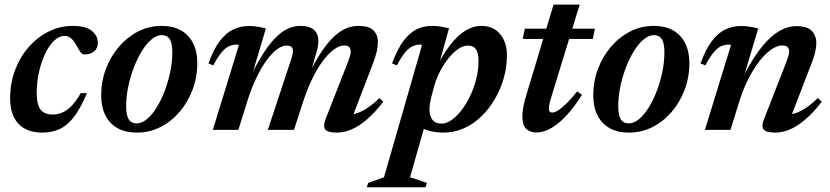

<svg xmlns="http://www.w3.org/2000/svg" viewBox="-20 -564 3606 834"><path d="M261 -408Q236.5 -408 214.5 -386.8Q192.5 -365.5 175.8 -330Q159 -294.5 149.2 -250.2Q139.5 -206 139.5 -160Q139.5 -109.5 156.2 -88Q173 -66.5 208.5 -66.5Q230.5 -66.5 250.8 -75.2Q271 -84 291 -104.2Q311 -124.5 330.5 -159.5H357.5Q330 -93 301 -55.8Q272 -18.5 238.5 -3.2Q205 12 164 12Q96 12 60 -26.5Q24 -65 24 -136.5Q24 -203.5 45.8 -260.5Q67.5 -317.5 105.5 -360.5Q143.5 -403.5 192.5 -427.5Q241.5 -451.5 295.5 -451.5Q352.5 -451.5 378.8 -430Q405 -408.5 405 -378.5Q405 -354.5 389 -341Q373 -327.5 347 -327.5Q338.5 -327 330.2 -337Q322 -347 312 -367Q301.5 -386.5 289 -397.2Q276.5 -408 261 -408Z M682 -451.5Q732 -451.5 766.5 -431.8Q801 -412 819 -375.8Q837 -339.5 837 -289.5Q837 -229 816.5 -174.5Q796 -120 760 -78Q724 -36 676.8 -12Q629.5 12 574.5 12Q525 12 490.2 -7.5Q455.5 -27 437.5 -63.5Q419.5 -100 419.5 -149.5Q419.5 -210.5 440 -264.8Q460.5 -319 496.5 -361Q532.5 -403 579.8 -427.2Q627 -451.5 682 -451.5ZM574 -28Q596 -28 618.2 -46.5Q640.5 -65 660.2 -96.8Q680 -128.5 695.2 -168.5Q710.5 -208.5 719.5 -251.8Q728.5 -295 728.5 -336Q728.5 -376.5 717.2 -394Q706 -411.5 682.5 -411.5Q660.5 -411.5 638.2 -392.8Q616 -374 596.2 -342.2Q576.5 -310.5 561.2 -270.5Q546 -230.5 537 -187.2Q528 -144 528 -103Q528 -63 539.2 -45.5Q550.5 -28 574 -28Z M1503.5 -37 1490.5 -65.5Q1511 -65.5 1532.8 -73Q1554.5 -80.5 1578.5 -96.8Q1602.5 -113 1628.5 -138L1645 -122Q1607 -73 1572.2 -43.8Q1537.5 -14.5 1505.8 -1.2Q1474 12 1443.5 12Q1404.5 12 1393.2 -1.2Q1382 -14.5 1394 -46L1490.5 -292.5Q1497.5 -311 1500.5 -321.8Q1503.5 -332.5 1503.5 -341Q1503.5 -352.5 1496.8 -359.5Q1490 -366.5 1474 -366.5Q1455.5 -366.5 1433.2 -351Q1411 -335.5 1387.5 -305.8Q1364 -276 1341.5 -232.2Q1319 -188.5 1300 -132.5L1257 0H1143.5L1242 -298Q1246 -309.5 1248.2 -317.8Q1250.5 -326 1251.5 -332Q1252.5 -338 1252.5 -342.5Q1252.5 -354.5 1245.8 -360.2Q1239 -366 1224 -366Q1205 -366 1182.8 -349.5Q1160.5 -333 1137.5 -301.2Q1114.5 -269.5 1093 -224.5Q1071.5 -179.5 1054 -123.5L1015.5 0H904.5L1017.5 -367.5Q1016 -368.5 1014.2 -369.5Q1012.5 -370.5 1009.5 -370.5Q991.5 -370.5 975.5 -363.5Q959.5 -356.5 943 -337.2Q926.5 -318 906.5 -280L885.5 -288.5Q908 -351 935 -386.2Q962 -421.5 993.5 -436.2Q1025 -451 1059.5 -451Q1074 -451 1085.8 -449.8Q1097.5 -448.5 1109.5 -446.2Q1121.5 -444 1135 -440.5L1070.5 -224L1067 -229.5Q1099.5 -295.5 1128.2 -338.8Q1157 -382 1183.5 -406.8Q1210 -431.5 1235 -441.5Q1260 -451.5 1284.5 -451.5Q1325.5 -451.5 1344.2 -434Q1363 -416.5 1363 -386Q1363 -372 1359.2 -354.2Q1355.5 -336.5 1348 -313.5L1324 -231H1316Q1347 -295 1375.5 -337.5Q1404 -380 1430.8 -405Q1457.5 -430 1483.8 -440.8Q1510 -451.5 1536.5 -451.5Q1583 -451.5 1602.2 -432Q1621.5 -412.5 1621.5 -381.5Q1621.5 -363.5 1616.5 -340.5Q1611.5 -317.5 1599.5 -286.5Z M1854.5 -147Q1849.5 -126.5 1847.5 -112.2Q1845.5 -98 1845.5 -88Q1845.5 -61 1858.2 -44Q1871 -27 1899 -27Q1919 -27 1941.2 -42.5Q1963.5 -58 1984.2 -84.8Q2005 -111.5 2021.8 -146.2Q2038.5 -181 2048.5 -220.2Q2058.5 -259.5 2058.5 -299Q2058.5 -333 2047.8 -349.5Q2037 -366 2011.5 -366Q1995.5 -366 1978 -356Q1960.5 -346 1943.5 -328.5Q1926.5 -311 1911.2 -288.2Q1896 -265.5 1884.5 -240.2Q1873 -215 1866 -190ZM1776.5 -42 1831.5 -41 1761 206 1834.5 230.5 1828 249.5H1573L1579.5 230.5L1648 206L1813 -367.5Q1812.5 -368.5 1811.2 -369.5Q1810 -370.5 1807.5 -370.5Q1789.5 -370.5 1773.2 -363.5Q1757 -356.5 1740.5 -337.2Q1724 -318 1704 -280L1683 -288.5Q1706 -351 1732.8 -386.5Q1759.5 -422 1790.2 -436.8Q1821 -451.5 1855 -451.5Q1876 -451.5 1893 -448.8Q1910 -446 1930.5 -441.5L1878.5 -254.5L1870 -260.5Q1903.5 -328 1936.8 -370.2Q1970 -412.5 2003.5 -432Q2037 -451.5 2070 -451.5Q2123 -451.5 2152.5 -415.8Q2182 -380 2182 -324.5Q2182 -274.5 2168.5 -226Q2155 -177.5 2130 -134.5Q2105 -91.5 2071 -58.5Q2037 -25.5 1995.2 -6.8Q1953.5 12 1906.5 12Q1862 12 1827 -1.5Q1792 -15 1776.5 -42Z M2250.5 -395 2260 -439.5H2564L2555 -395ZM2378 -153.5Q2372 -135 2369 -123.5Q2366 -112 2365 -104.8Q2364 -97.5 2364 -92.5Q2364 -83.5 2368 -79.2Q2372 -75 2378.5 -75Q2389 -75 2405 -85Q2421 -95 2441.8 -115.5Q2462.5 -136 2487 -167L2508 -152Q2480.5 -108.5 2454 -77.5Q2427.5 -46.5 2402.5 -26.8Q2377.5 -7 2354.5 2.2Q2331.5 11.5 2310 11.5Q2283 11.5 2266 -4Q2249 -19.5 2249 -59Q2249 -75 2253.2 -99.2Q2257.5 -123.5 2267.5 -155.5L2384.5 -544H2498Z M2819.5 -451.5Q2869.5 -451.5 2904 -431.8Q2938.5 -412 2956.5 -375.8Q2974.5 -339.5 2974.5 -289.5Q2974.5 -229 2954 -174.5Q2933.5 -120 2897.5 -78Q2861.5 -36 2814.2 -12Q2767 12 2712 12Q2662.5 12 2627.8 -7.5Q2593 -27 2575 -63.5Q2557 -100 2557 -149.5Q2557 -210.5 2577.5 -264.8Q2598 -319 2634 -361Q2670 -403 2717.2 -427.2Q2764.5 -451.5 2819.5 -451.5ZM2711.5 -28Q2733.5 -28 2755.8 -46.5Q2778 -65 2797.8 -96.8Q2817.5 -128.5 2832.8 -168.5Q2848 -208.5 2857 -251.8Q2866 -295 2866 -336Q2866 -376.5 2854.8 -394Q2843.5 -411.5 2820 -411.5Q2798 -411.5 2775.8 -392.8Q2753.5 -374 2733.8 -342.2Q2714 -310.5 2698.8 -270.5Q2683.5 -230.5 2674.5 -187.2Q2665.5 -144 2665.5 -103Q2665.5 -63 2676.8 -45.5Q2688 -28 2711.5 -28Z M3044 -280 3023 -288.5Q3045.5 -351 3072.5 -386.2Q3099.5 -421.5 3131 -436.2Q3162.5 -451 3197 -451Q3211.5 -451 3223.5 -449.8Q3235.5 -448.5 3247.5 -446.2Q3259.5 -444 3273.5 -440.5L3206.5 -216L3203 -220.5Q3232 -278.5 3261 -321.8Q3290 -365 3319.2 -393.5Q3348.5 -422 3378.2 -436.2Q3408 -450.5 3438.5 -450.5Q3486.5 -450.5 3506.2 -429.8Q3526 -409 3526 -376.5Q3526 -359.5 3520.8 -337.2Q3515.5 -315 3504.5 -287L3408 -37L3395 -65.5Q3415.5 -65.5 3437 -73Q3458.5 -80.5 3482.5 -96.8Q3506.5 -113 3533 -138L3549.5 -122Q3511.5 -73 3476.8 -43.8Q3442 -14.5 3410 -1.2Q3378 12 3348 12Q3308.5 12 3297.2 -1.2Q3286 -14.5 3298.5 -46L3394.5 -291.5Q3401.5 -310 3404.8 -321.2Q3408 -332.5 3408 -341Q3408 -352.5 3401 -359.5Q3394 -366.5 3376.5 -366.5Q3356 -366.5 3331 -349.5Q3306 -332.5 3280.5 -300.5Q3255 -268.5 3231.8 -223.5Q3208.5 -178.5 3191.5 -123.5L3153 0H3042L3155 -367.5Q3153.5 -368.5 3151.8 -369.5Q3150 -370.5 3147 -370.5Q3129 -370.5 3113 -363.5Q3097 -356.5 3080.5 -337.2Q3064 -318 3044 -280Z"/></svg>

Font: Newsreader 24pt SemiBold
Style: Italic
Weight: 600
Italic angle: -17°
Designer: Hugues Gentile
Foundry: Production Type
Version: Version 1.003